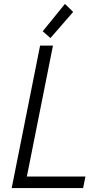

<svg xmlns="http://www.w3.org/2000/svg" viewBox="-20 -950 514 970"><path d="M39.1 0 182.6 -719.7H247.6L115.7 -58.1H411.6L399.9 0ZM234.9 -757.8 195.8 -792 308.1 -930.2 349.6 -889.6Z"/></svg>

Font: Reddit Sans Light
Style: Italic
Weight: 300
Italic angle: -11.25°
Designer: Stephen Hutchings
Version: Version 1.013